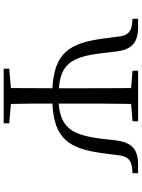

<svg xmlns="http://www.w3.org/2000/svg" viewBox="116 -884 768 1040"><g transform="rotate(90 500.0 -364.0)"><path d="M363 -698 457 -690C458 -589 458 -479 458 -380V-326V-299C322 -309 287 -375 268 -533L259 -610C248 -692 215 -728 124 -728H82V-698L105 -696C152 -691 171 -672 177 -629L189 -538C214 -353 269 -274 458 -264L457 -39L352 -30V0H648V-30L543 -39C541 -115 541 -188 541 -264C731 -273 786 -353 810 -538L822 -629C828 -672 847 -691 894 -696L918 -698V-728H875C786 -728 752 -694 740 -606L732 -533C712 -375 677 -309 541 -298V-326V-380C541 -480 541 -590 543 -690L637 -698V-728H363Z"/></g></svg>

Font: Harano Aji Mincho TW
Style: Regular
Weight: 400
Foundry: Masamichi Hosoda
Version: HaranoAjiMinchoTW-Regular version 20230610;ttx 4.39.4